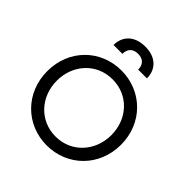

<svg xmlns="http://www.w3.org/2000/svg" viewBox="-258 -1192 1394 1394"><g transform="rotate(45 439.0 -495.0)"><path d="M439 12C651 12 818 -150 818 -373C818 -595 651 -757 439 -757C227 -757 61 -596 61 -373C61 -150 228 12 439 12ZM159 -373C159 -536 275 -666 439 -666C603 -666 719 -536 719 -373C719 -209 602 -79 439 -79C276 -79 159 -209 159 -373ZM267 -847H358C358 -899 388 -928 439 -928C490 -928 520 -899 520 -847H610C610 -935 552 -1002 439 -1002C325 -1002 267 -934 267 -847Z"/></g></svg>

Font: Mluvka Medium
Style: Regular
Weight: 500
Designer: Modified by Jiří Krblich, Original typeface by Gumpita Rahayu
Foundry: Gumpita Rahayu & Jiří Krblich
Version: Version 2.000;Glyphs 3.1.1 (3134)